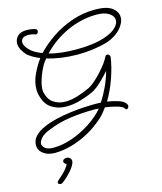

<svg xmlns="http://www.w3.org/2000/svg" viewBox="-148 -660 1077 1275"><g transform="rotate(-15 390.0 -23.0)"><path d="M126 298Q77 298 46.5 274.5Q16 251 16 217Q16 181 41 155Q66 129 107.5 111Q149 93 198 81.5Q247 70 295.5 64Q344 58 384 55.5Q424 53 446 53Q458 53 473.5 53Q489 53 506 54Q533 12 556.5 -38Q580 -88 594 -140Q566 -108 532 -76Q498 -44 471 -30Q432 -11 380.5 4.5Q329 20 279 20Q222 20 177 -9.5Q132 -39 118 -111Q117 -117 116 -125Q115 -133 115 -140Q115 -192 139.5 -244Q164 -296 194 -336Q144 -356 111 -384Q93 -403 81.5 -425.5Q70 -448 70 -467Q70 -497 91 -518Q112 -539 153 -539Q167 -539 185 -536.5Q203 -534 214 -529Q224 -525 224 -514Q224 -507 219.5 -501Q215 -495 207 -495Q205 -495 199 -497Q187 -502 175 -503.5Q163 -505 155 -505Q130 -505 117.5 -494.5Q105 -484 105 -467Q105 -444 132.5 -414.5Q160 -385 217 -364Q264 -414 327.5 -457Q391 -500 467.5 -526.5Q544 -553 628 -553Q707 -553 743.5 -525.5Q780 -498 780 -460Q780 -422 744.5 -382.5Q709 -343 650 -323Q610 -310 554 -302Q498 -294 437 -294Q385 -294 331.5 -301.5Q278 -309 231 -323Q218 -308 208 -293Q183 -250 166.5 -199.5Q150 -149 154 -116Q165 -60 200.5 -36.5Q236 -13 281 -13Q325 -13 372.5 -29Q420 -45 454 -61Q473 -71 497 -92Q521 -113 544.5 -138.5Q568 -164 586.5 -189Q605 -214 613 -232Q618 -243 628 -243Q635 -243 641 -237.5Q647 -232 647 -222Q638 -158 612 -82.5Q586 -7 547 58Q588 64 625.5 76.5Q663 89 674 112Q676 115 676 121Q676 129 671 135Q666 141 660 141Q653 141 650 133Q641 118 603 107.5Q565 97 524 91Q512 107 499.5 122.5Q487 138 473 151Q421 199 361.5 231.5Q302 264 241.5 281Q181 298 126 298ZM442 -329Q498 -329 548.5 -335.5Q599 -342 637 -355Q693 -374 718.5 -399.5Q744 -425 744 -449Q744 -477 714 -497.5Q684 -518 628 -518Q524 -518 425 -472.5Q326 -427 255 -351Q297 -339 345.5 -334Q394 -329 442 -329ZM126 262Q188 262 255 238.5Q322 215 382 175.5Q442 136 483 89Q472 87 462.5 87Q453 87 446 87Q367 87 286 98Q205 109 131 140Q87 157 69 178.5Q51 200 51 217Q51 231 68 246.5Q85 262 126 262ZM110 507Q102 507 95 502Q92 499 92 494Q92 485 100 480Q147 439 162 419.5Q177 400 181 389Q163 381 163 368Q163 360 170 354.5Q177 349 190 349Q204 349 213 357.5Q222 366 222 379Q222 394 204.5 420Q187 446 156 475Q149 482 140 489Q131 496 121 504Q115 507 110 507Z"/></g></svg>

Font: Meow Script
Style: Regular
Weight: 400
Designer: Robert E. Leuschke
Foundry: Robert E. Leuschke
Version: Version 1.010; ttfautohint (v1.8.3)